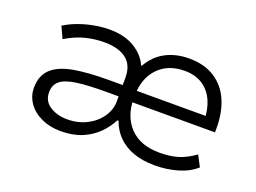

<svg xmlns="http://www.w3.org/2000/svg" viewBox="-83 -687 1171 877"><g transform="rotate(20 502.5 -248.5)"><path d="M266 8Q215 8 173.5 -11Q132 -30 108.5 -63Q85 -96 85 -137Q85 -196 120 -229Q155 -262 223 -274.5Q291 -287 393 -287H487V-232H397Q312 -232 259 -224.5Q206 -217 181.5 -197.5Q157 -178 157 -141Q157 -98 192.5 -75.5Q228 -53 276 -53Q329 -53 371 -74.5Q413 -96 437.5 -131.5Q462 -167 462 -207V-324Q462 -384 424 -413Q386 -442 317 -442Q269 -442 223.5 -430Q178 -418 132 -390L106 -446Q136 -465 172 -478Q208 -491 246 -498Q284 -505 320 -505Q393 -505 442 -475Q491 -445 510 -400H514Q543 -452 592.5 -478.5Q642 -505 707 -505Q780 -505 830.5 -473Q881 -441 906.5 -383.5Q932 -326 932 -249V-228H510V-284H891L867 -261Q867 -314 849 -355.5Q831 -397 795 -421Q759 -445 707 -445Q626 -445 578 -394.5Q530 -344 530 -257V-246Q530 -160 580.5 -107Q631 -54 725 -54Q777 -54 815.5 -66Q854 -78 894 -107L922 -54Q886 -22 833.5 -7Q781 8 724 8Q664 8 619 -8.5Q574 -25 544 -55.5Q514 -86 500 -127H494Q476 -91 445 -60Q414 -29 370 -10.5Q326 8 266 8Z"/></g></svg>

Font: Nunito Sans 6pt Light
Style: Regular
Weight: 300
Version: Version 3.101;gftools[0.9.27]